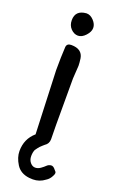

<svg xmlns="http://www.w3.org/2000/svg" viewBox="-155 -672 533 874"><g transform="rotate(20 112.0 -235.0)"><path d="M50 -580Q50 -628 102 -632Q103 -632 104 -632Q122 -632 138 -615Q154 -598 154 -579.5Q154 -561 136.5 -542Q119 -523 100 -523Q81 -523 65.5 -539Q50 -555 50 -580ZM73 -35 61 -342Q61 -406 64 -455Q66 -473 87 -473Q140 -473 147 -430Q150 -408 150 -395L146 -332V-108L147 -38Q147 -16 128 -4Q127 -3 119.5 3.5Q112 10 110 12.5Q108 15 102.5 21.5Q97 28 94 33Q88 46 88 64.5Q88 83 98.5 95.5Q109 108 122.5 108Q136 108 148.5 99Q161 90 168.5 82.5Q176 75 187.5 73.5Q199 72 210 87Q218 94 218 100Q218 106 213 115Q204 133 189 142Q163 162 131 162Q122 162 113 161Q70 156 50 124Q30 92 30 61Q30 2 73 -35Z"/></g></svg>

Font: Patrick Hand
Style: Regular
Weight: 400
Designer: Patrick Wagesreiter
Foundry: Patrick Wagesreiter
Version: Version 1.003;PS 001.003;hotconv 1.0.70;makeotf.lib2.5.58329